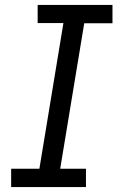

<svg xmlns="http://www.w3.org/2000/svg" viewBox="-20 -755 490 775"><path d="M25 0V-74H139L236 -662H132V-735H434V-661H320L223 -74H327V0Z"/></svg>

Font: Iosevka Etoile Oblique
Style: Regular
Weight: 400
Italic angle: -9°
Designer: Belleve Invis
Foundry: Belleve Invis
Version: Version 15.5.2; ttfautohint (v1.8.4)